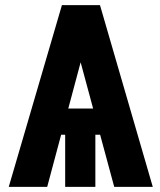

<svg xmlns="http://www.w3.org/2000/svg" viewBox="-20 -731 626 751"><path d="M247.1 -306.6H344.2L295.4 -487.3ZM371.6 -204.1H353V0H234.9V-204.1H219.2L164.6 0H14.2L222.2 -710.9H371.1L577.6 0H426.8Z"/></svg>

Font: MAUL Condensed Bold
Style: Condensed Bold
Weight: 700
Designer: MAUL
Version: Version 1.0; 2020; ttfautohint (v1.8.3)